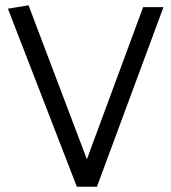

<svg xmlns="http://www.w3.org/2000/svg" viewBox="-20 -707 649 727"><path d="M88 -687 10 -674 271 0H347L599 -680H522L309 -104Z"/></svg>

Font: Catamaran Thin
Style: Regular
Weight: 400
Version: Version 2.000